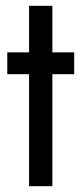

<svg xmlns="http://www.w3.org/2000/svg" viewBox="-20 -640 280 660"><path d="M160 -620V-460H235V-385H160V0H80V-385H5V-460H80V-620Z"/></svg>

Font: Jost
Style: Regular
Weight: 400
Version: Version 3.710